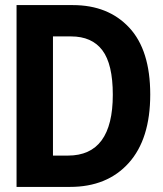

<svg xmlns="http://www.w3.org/2000/svg" viewBox="-20 -734 640 754"><path d="M255 0Q401 0 485.5 -94Q570 -188 570 -363Q570 -537 487.5 -625.5Q405 -714 266 -714H45V0ZM188 -591H259Q341 -591 382 -536.5Q423 -482 423 -362Q423 -123 247 -123H188Z"/></svg>

Font: Noto Sans Mono UI
Style: Bold
Weight: 700
Designer: Monotype Design team
Foundry: Monotype Imaging Inc.
Version: 1.000